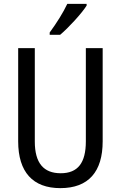

<svg xmlns="http://www.w3.org/2000/svg" viewBox="-20 -963 625 993"><path d="M428 -934V-943H328C307 -898 273 -844 237 -795V-783H291C334 -819 403 -894 428 -934ZM511 -232V-714H424V-232C424 -121 383 -67 294 -67C206 -67 160 -119 160 -231V-714H74V-232C74 -73 150 10 292 10C438 10 511 -75 511 -232Z"/></svg>

Font: Noto Sans Gujarati UI Condensed
Style: Regular
Weight: 400
Width: 3
Designer: Jelle Bosma - Monotype Design Team, Universal Thirst
Foundry: Monotype Imaging Inc.
Version: Version 2.106